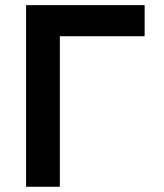

<svg xmlns="http://www.w3.org/2000/svg" viewBox="-20 -713 626 733"><path d="M79.6 0V-693.4H208.5V0ZM79.6 -574.7V-693.4H532.2V-574.7Z"/></svg>

Font: Cascadia Mono
Style: Regular
Weight: 400
Monospace: yes
Designer: Aaron Bell
Foundry: Saja Typeworks
Version: Version 2102.003